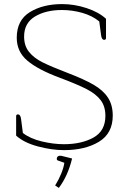

<svg xmlns="http://www.w3.org/2000/svg" viewBox="-20 -725 631 940"><path d="M59 -61V-156Q59 -165 68 -165Q80 -165 83 -143L92 -74Q128 -46 185 -32.5Q242 -19 293 -19Q379 -19 437.5 -51.5Q496 -84 496 -158Q496 -204 473 -234.5Q450 -265 404.5 -288.5Q359 -312 271 -345Q166 -384 114 -428Q62 -472 62 -540Q62 -626 126 -665.5Q190 -705 284 -705Q344 -705 403.5 -685.5Q463 -666 499 -633V-539Q499 -530 490 -530Q478 -530 475 -552L466 -620Q432 -648 383 -662Q334 -676 283 -676Q204 -676 151 -644Q98 -612 98 -546Q98 -501 122 -471Q146 -441 188 -420Q230 -399 311 -368Q392 -337 438.5 -310Q485 -283 508.5 -247Q532 -211 532 -159Q532 -72 464.5 -31Q397 10 293 10Q234 10 166 -8Q98 -26 59 -61ZM250 183Q267 156 279.5 125.5Q292 95 295 72L264 61Q258 59 258 53Q258 44 264.5 40Q271 36 281 38L333 51Q312 137 268 195Z"/></svg>

Font: Maitree ExtraLight
Style: Regular
Weight: 250
Designer: CadsonDemak Team
Foundry: CadsonDemak
Version: Version 1.002